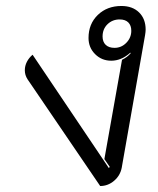

<svg xmlns="http://www.w3.org/2000/svg" viewBox="-20 -613 529 642"><path d="M72 -348Q63 -362 63 -378Q63 -393 70 -406.5Q77 -420 89 -430L344 -51L347 -55L329 -81L388 -413Q406 -422 417 -435L416 -437Q386 -410 352 -410Q320 -410 298 -432Q276 -454 276 -486Q276 -533 307 -563Q338 -593 386 -593Q423 -593 445 -571.5Q467 -550 467 -514Q467 -507 465 -495L387 -52Q382 -26 361.5 -8.5Q341 9 315 9ZM419 -510Q419 -528 409 -538Q399 -548 380 -548Q356 -548 339.5 -532Q323 -516 323 -491Q323 -473 333.5 -463Q344 -453 363 -453Q386 -453 402.5 -470Q419 -487 419 -510Z"/></svg>

Font: K2D ExtraLight
Style: Italic
Weight: 275
Italic angle: -10°
Designer: Katatrad Aksorn Co.,Ltd.
Foundry: Cadson Demak Co.,Ltd.
Version: Version 1.000; ttfautohint (v1.6)